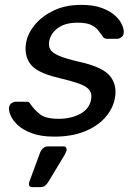

<svg xmlns="http://www.w3.org/2000/svg" viewBox="-20 -550 550 787"><path d="M203 10Q147 10 110 -4Q73 -18 52 -38Q31 -58 23 -78Q15 -98 17 -110Q19 -122 28 -127.5Q37 -133 44 -133H89Q94 -133 97.5 -131.5Q101 -130 105 -123Q120 -101 143.5 -82Q167 -63 220 -63Q270 -63 307.5 -82.5Q345 -102 353 -140Q358 -164 347.5 -179.5Q337 -195 305.5 -206.5Q274 -218 216 -232Q130 -252 103.5 -289Q77 -326 88 -380Q96 -417 125 -451Q154 -485 201.5 -507.5Q249 -530 313 -530Q364 -530 398.5 -517Q433 -504 453 -485Q473 -466 481 -446.5Q489 -427 487 -414Q486 -404 477.5 -397.5Q469 -391 460 -391H419Q406 -391 401 -401Q392 -414 381.5 -427Q371 -440 352 -448.5Q333 -457 298 -457Q248 -457 218.5 -436Q189 -415 182 -383Q178 -363 185.5 -348.5Q193 -334 221.5 -321.5Q250 -309 308 -296Q402 -275 432 -237Q462 -199 450 -143Q441 -101 409 -66Q377 -31 325 -10.5Q273 10 203 10ZM111 217Q103 217 100 211Q97 205 100 196L143 79Q147 67 155.5 58.5Q164 50 178 50H240Q248 50 251 55.5Q254 61 253 67Q251 73 246 83L179 194Q173 204 165.5 210.5Q158 217 146 217Z"/></svg>

Font: Lubike
Style: Italic
Weight: 400
Italic angle: -12°
Foundry: Honoka55
Version: Version 1.000;July 22, 2022;FontCreator 14.0.0.2862 64-bit